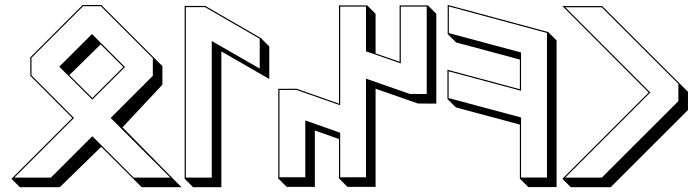

<svg xmlns="http://www.w3.org/2000/svg" viewBox="-20 -739 2871 792"><path d="M488.8 -462.4 395 -555.7 266.1 -429.2 360.8 -335ZM320.8 -718.3H397.9L615.2 -501L649.9 -466.3V-389.6L485.4 -213.9L694.3 -1.5L729 33.2H564.5L529.8 -1.5L397.5 -133.3L226.6 33.2H62L27.3 -1.5L278.3 -252.4L105 -426.3V-502.4ZM322.8 -713.4 109.9 -500.5V-428.2L285.2 -252.4L39.1 -6.3H189.9L360.8 -177.2L531.7 -6.3H682.6L436.5 -252.4L610.4 -426.3V-499L396 -713.4ZM359.4 -598.6 495.6 -462.4 360.8 -328.1 224.6 -463.9Z M827.1 -714.4 1056.2 -582 1090.8 -547.4V-413.1L893.1 -526.9V33.2H776.4L741.7 -1.5V-714.4ZM825.7 -709.5H746.6V-6.3H853.5V-569.8L1051.3 -456.1V-579.1Z M1628.4 -716.8H1745.1L1779.8 -682.1V-311.5L1704.1 -312L1529.3 -373V31.7H1413.1L1378.4 -2.9V-165.5L1278.8 -200.7V31.7H1162.6L1127.9 -2.9V-372.6L1203.6 -373L1378.4 -311.5V-716.8H1494.6L1529.3 -682.1V-518.6L1628.4 -484.4ZM1633.3 -711.9V-477.5L1489.7 -527.3V-711.9H1383.3V-304.7L1202.6 -368.2L1132.8 -367.7V-7.8H1239.3V-242.2L1383.3 -191.4V-7.8H1489.7V-414.6L1670.4 -351.6L1740.2 -351.1V-711.9Z M1826.7 -718.8 2241.2 -606.9 2275.9 -572.3V32.7H2159.2L2124.5 -2V-225.1L1860.4 -295.9L1825.7 -330.6V-451.2L2124.5 -371.1V-493.2L1861.3 -564L1826.7 -598.6ZM1831.5 -712.4V-602.5L2129.4 -522.5V-364.7L1830.6 -444.8V-334.5L2129.4 -254.4V-6.8H2236.3V-603Z M2783.2 -395 2817.9 -360.4V-285.2L2499 33.2H2334.5L2299.8 -1.5L2655.8 -357.4L2299.8 -713.9H2463.9ZM2778.3 -393.1 2461.9 -709H2311.5L2662.6 -357.4L2311.5 -6.3H2462.4L2778.3 -321.8Z"/></svg>

Font: KultiginGolge
Style: Regular
Weight: 400
Designer: facebook.com/biligbitig
Foundry: facebook.com/biligbitig
Version: Version 1.0